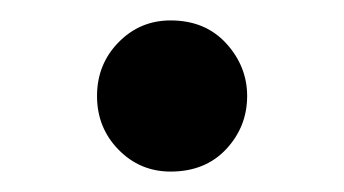

<svg xmlns="http://www.w3.org/2000/svg" viewBox="-20 -353 337 188"><path d="M75 -259Q75 -290 96 -311.5Q117 -333 147 -333Q181 -333 201.5 -310.5Q222 -288 222 -259Q222 -229 201.5 -207Q181 -185 147 -185Q117 -185 96 -206.5Q75 -228 75 -259Z"/></svg>

Font: Castoro
Style: Regular
Weight: 400
Designer: John Hudson
Foundry: Tiro Typeworks Ltd.
Version: Version 2.04